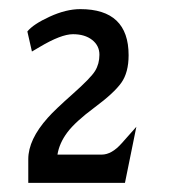

<svg xmlns="http://www.w3.org/2000/svg" viewBox="-20 -735 389 421"><path d="M156 -715Q262 -715 262 -614Q262 -576 246 -553.5Q230 -531 187.5 -499.5Q145 -468 127.5 -444.5Q110 -421 106 -396H203Q225 -396 247 -421L279 -457L254 -334H42V-386Q42 -429 85 -477Q100 -494 139.5 -529Q179 -564 188.5 -579.5Q198 -595 198 -615Q198 -635 182 -647.5Q166 -660 140 -660Q114 -660 67 -632L50 -622L40 -666Q53 -682 89 -698.5Q125 -715 156 -715Z"/></svg>

Font: Sawarabi Mincho
Style: Regular
Weight: 400
Version: Version 1.00